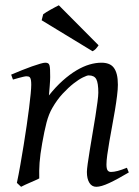

<svg xmlns="http://www.w3.org/2000/svg" viewBox="-20 -698 534 738"><path d="M475.1 -35.2Q430.7 -8.8 399.7 5.6Q368.7 20 350.1 20Q333 20 323.5 4.6Q314 -10.7 314 -37.1Q314 -45.9 317.1 -68.6Q320.3 -91.3 325.2 -121.6Q330.1 -151.9 335.9 -186Q341.8 -220.2 346.7 -251Q351.6 -281.7 354.7 -306.2Q357.9 -330.6 357.9 -341.8Q357.9 -378.9 350.1 -393.6Q342.3 -408.2 320.8 -408.2Q314.5 -408.2 298.6 -400.4Q282.7 -392.6 262.7 -377Q242.7 -361.3 220.9 -337.9Q199.2 -314.5 181.2 -283.2Q167.5 -259.8 158.9 -227.1Q150.4 -194.3 142.1 -147Q134.3 -103.5 132.1 -72.3Q129.9 -41 130.9 -12.2Q124.5 -8.8 115 -4.6Q105.5 -0.5 95.5 3.9Q85.4 8.3 76.2 12.5Q66.9 16.6 61 20L44.9 4.9Q51.8 -27.3 58.3 -64.9Q64.9 -102.5 71 -140.4Q77.1 -178.2 82.5 -215.1Q87.9 -252 91.8 -283Q95.7 -314 97.9 -337.2Q100.1 -360.4 100.1 -372.1Q100.1 -383.3 98.9 -389.9Q97.7 -396.5 95.5 -399.7Q93.3 -402.8 89.8 -403.8Q86.4 -404.8 82 -404.8Q77.6 -404.8 69.1 -402.8Q60.5 -400.9 51.8 -398.4Q43 -396 36.4 -394Q29.8 -392.1 29.8 -392.1L22.9 -411.1Q43.5 -419.9 64.2 -428.2Q85 -436.5 103 -442.9Q121.1 -449.2 134.5 -453.1Q147.9 -457 153.8 -457Q160.6 -457 164.6 -454.8Q168.5 -452.6 170.2 -446.8Q171.9 -440.9 172.4 -430.2Q172.9 -419.4 172.9 -401.9Q172.9 -396.5 172.4 -387.2Q171.9 -377.9 171.1 -367.4Q170.4 -356.9 169.4 -346.9Q168.5 -336.9 168 -331.1Q194.3 -364.3 221.2 -388.2Q248 -412.1 273.9 -427.5Q299.8 -442.9 324 -450Q348.1 -457 370.1 -457Q385.3 -457 397.2 -452.6Q409.2 -448.2 417 -438.2Q424.8 -428.2 429 -411.9Q433.1 -395.5 433.1 -372.1Q433.1 -355 429.9 -329.6Q426.8 -304.2 421.9 -274.7Q417 -245.1 411.1 -213.9Q405.3 -182.6 400.4 -154.3Q395.5 -126 392.3 -102.8Q389.2 -79.6 389.2 -65.9Q389.2 -49.3 393.6 -43.2Q397.9 -37.1 406.7 -37.1Q418 -37.1 432.6 -41Q447.3 -44.9 467.8 -53.2L475.1 -35.2ZM358.9 -523.9Q352.1 -514.2 347.9 -509.8Q343.8 -505.4 335.9 -501L140.1 -620.1L146 -643.1Q150.4 -646.5 158.2 -651.4Q166 -656.2 174.8 -661.1Q183.6 -666 191.9 -670.4Q200.2 -674.8 206.1 -677.7L358.9 -523.9Z"/></svg>

Font: GentiumAlt
Style: Italic
Weight: 400
Italic angle: -7°
Designer: J. Victor Gaultney
Version: Version 1.02; 2005; OFL release